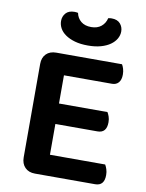

<svg xmlns="http://www.w3.org/2000/svg" viewBox="-91 -886 726 952"><g transform="rotate(10 272.5 -410.0)"><path d="M152 2Q120 2 101.5 -17Q83 -36 83 -68V-538Q83 -570 101.5 -588.5Q120 -607 152 -607H483Q488 -599 492 -586Q496 -573 496 -557Q496 -531 484 -517Q472 -503 451 -503H209V-361H453Q458 -353 462.5 -340.5Q467 -328 467 -312Q467 -258 421 -258H209V-103H487Q492 -95 496.5 -81.5Q501 -68 501 -52Q501 2 455 2ZM376 -820Q381 -821 384.5 -821.5Q388 -822 393 -822Q422 -822 436.5 -805.5Q451 -789 451 -766Q451 -747 441 -729.5Q431 -712 412 -698.5Q393 -685 365 -677Q337 -669 300 -669Q262 -669 234 -677Q206 -685 186.5 -698.5Q167 -712 157.5 -729.5Q148 -747 148 -766Q148 -789 162.5 -805.5Q177 -822 206 -822Q211 -822 215 -821.5Q219 -821 224 -820Q229 -794 248.5 -778Q268 -762 300 -762Q331 -762 350.5 -778Q370 -794 376 -820Z"/></g></svg>

Font: Baloo 2 Latin SemiBold
Style: Regular
Weight: 400
Designer: Sarang Kulkarni and Ek Type
Foundry: Ek Type
Version: Version 1.001